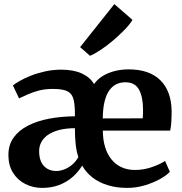

<svg xmlns="http://www.w3.org/2000/svg" viewBox="-20 -906 888 937"><path d="M185.5 11Q141.5 11 103.8 -8Q66 -27 43.5 -63Q21 -99 21 -149.5Q21 -199.5 46.8 -235Q72.5 -270.5 117.2 -293.2Q162 -316 220.8 -327Q279.5 -338 345.5 -338.5V-358Q345 -402.5 337 -427.2Q329 -452 306 -462Q283 -472 238.5 -472Q200 -472 170.2 -464.2Q140.5 -456.5 116.8 -445.8Q93 -435 73 -426L43 -489Q52.5 -497.5 74.8 -510.2Q97 -523 128.5 -535.8Q160 -548.5 198.5 -557.2Q237 -566 278.5 -566Q339.5 -566 379.8 -547.2Q420 -528.5 439 -495.5Q455.5 -519.5 482 -535.5Q508.5 -551.5 541 -559.5Q573.5 -567.5 607 -567.5Q708.5 -567.5 762 -515Q815.5 -462.5 817.5 -366.5Q817.5 -334 816 -310.2Q814.5 -286.5 810.5 -268.5H482Q482 -223.5 493 -188Q504 -152.5 524.5 -127.5Q545 -102.5 574 -89.5Q603 -76.5 638.5 -76.5Q682 -76.5 722.2 -90.8Q762.5 -105 785.5 -120.5L809 -67.5Q793 -50 760.5 -32Q728 -14 686.5 -1.5Q645 11 600.5 11Q549.5 11 506.5 -2Q463.5 -15 431.8 -39.5Q400 -64 381 -98Q362.5 -67 334.2 -42.2Q306 -17.5 268.8 -3.2Q231.5 11 185.5 11ZM481.5 -328 676.5 -328.5Q677.5 -337 677.8 -349.5Q678 -362 678 -371Q678 -431 658.8 -467.8Q639.5 -504.5 591.5 -504.5Q569 -504.5 549.5 -495.8Q530 -487 514.8 -466.8Q499.5 -446.5 490.8 -412.5Q482 -378.5 481.5 -328ZM255 -71.5Q272.5 -71.5 292.5 -78.8Q312.5 -86 331 -101.2Q349.5 -116.5 362.5 -139.5Q353 -167 349.2 -203.2Q345.5 -239.5 345.5 -280.5Q299.5 -280 266.5 -271Q233.5 -262 212.2 -246.5Q191 -231 181 -211.2Q171 -191.5 171 -169Q171 -121 194 -96.2Q217 -71.5 255 -71.5ZM419 -634 371 -676 538 -886 626.5 -809Q614.5 -788 589 -761.8Q563.5 -735.5 532.8 -709.2Q502 -683 472 -663Q442 -643 420.5 -634Z"/></svg>

Font: Merriweather 24pt
Style: Bold
Weight: 700
Designer: Eben Sorkin
Foundry: Eben Sorkin
Version: Version 2.100